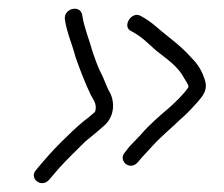

<svg xmlns="http://www.w3.org/2000/svg" viewBox="-20 -454 505 432"><path d="M275.2 -384C299.4 -371.3 310.8 -358.2 331.6 -340C356 -320.6 380.5 -305 395 -277C398.2 -271.3 404.6 -263.7 404 -258C395.4 -243.7 372.4 -222.1 361.2 -212C341.6 -195.6 314.1 -171.8 296.8 -151C286.4 -140.3 277.8 -131.3 271 -124L261.7 -112C244.1 -93.2 271.4 -69 289.2 -88L299.5 -100C306.2 -107.3 314.5 -116.3 324.3 -127C341 -145.4 368.8 -168.8 385.4 -185C395.6 -193.7 406.4 -204.3 417.7 -217C438.3 -239.3 449.7 -252.6 439.2 -279C434 -294.5 425.3 -309.1 413.6 -321C395.1 -341.8 380.7 -354 358 -372C335.8 -389.1 321.7 -404.9 296.8 -418C276.3 -430.5 253.4 -393.8 275.2 -384ZM126 -410C130.3 -380.4 142.9 -353.6 150.1 -325C160.2 -296.5 172.1 -265.6 184.2 -240.5C189.5 -229.5 198.7 -221.3 194.4 -204C194.2 -202.7 192.4 -200.7 188.8 -198C182.1 -192 175.6 -186.7 169.1 -182C150.7 -167 138.2 -154.2 118.2 -135C96.9 -113.7 77.9 -92 61.5 -72C44.1 -53.4 72.2 -29.9 90.1 -49C98.4 -59.1 101.9 -62.5 114.1 -77C127.9 -92.5 158.4 -122.3 172.3 -136C187.7 -148.7 198.1 -156.7 212.8 -170C236.7 -189.2 239.3 -221.6 227.7 -245C218.7 -259.7 215 -275.9 206.5 -291C201.1 -300.7 191.2 -328.5 187.6 -340C180.6 -365 168.9 -393.2 165 -420C161.4 -444.6 122.3 -435.3 126 -410Z"/></svg>

Font: Just Breathe
Style: Obl2
Weight: 400
Foundry: Cannot Into Space Fonts
Version: Version 0.72